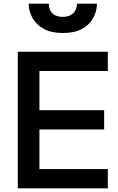

<svg xmlns="http://www.w3.org/2000/svg" viewBox="-20 -1027 641 1047"><path d="M77 0H568V-105H195V-321H548V-426H195V-640H568V-745H77ZM323 -847Q386 -847 426.5 -869Q467 -891 487.5 -927.5Q508 -964 509 -1007H400Q399 -973 378.5 -954Q358 -935 323 -935Q249 -935 246 -1007H136Q137 -965 157.5 -928.5Q178 -892 219 -869.5Q260 -847 323 -847Z"/></svg>

Font: Custom Plus Jakarta Sans SemiBold
Style: Regular
Weight: 600
Designer: Gumpita Rahayu & FullSphere
Foundry: Tokotype & FullSphere
Version: Version 1.001;hotconv 1.0.117;makeotfexe 2.5.65602